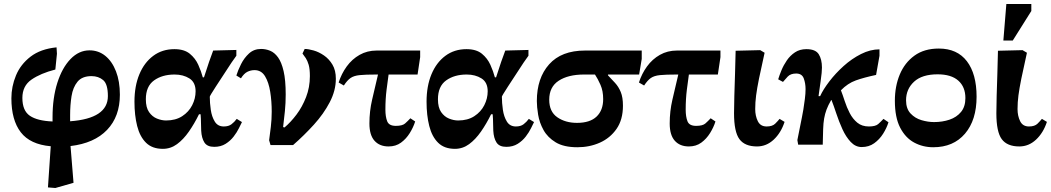

<svg xmlns="http://www.w3.org/2000/svg" viewBox="-20 -724 5260 961"><path d="M348 191 257 217 220 214 234 8Q131 -1 84 -62Q37 -123 37 -232Q37 -291 60 -346.5Q83 -402 133 -440.5Q183 -479 263 -487L265 -455L257 -376Q183 -357 137.5 -325.5Q92 -294 92 -234Q92 -170 129.5 -144.5Q167 -119 243 -116V-137Q243 -234 267 -309.5Q291 -385 333 -428.5Q375 -472 428 -472Q473 -472 507 -444.5Q541 -417 560.5 -367Q580 -317 580 -250Q580 -141 516 -74Q452 -7 333 7ZM331 -117Q520 -131 520 -243Q520 -303 496.5 -323Q473 -343 438 -343Q391 -343 368 -315Q345 -287 338 -242.5Q331 -198 331 -148Z M795 21Q742 21 711 -9.5Q680 -40 666.5 -93.5Q653 -147 653 -215Q653 -293 677.5 -352Q702 -411 747 -444.5Q792 -478 853 -478Q902 -478 930 -455Q958 -432 972.5 -399.5Q987 -367 995 -337H1001Q1016 -384 1026.5 -414.5Q1037 -445 1047 -471L1163 -474V-445L1139 -411Q1091 -338 1060.5 -291Q1030 -244 1030 -240Q1030 -209 1035 -174.5Q1040 -140 1055 -115.5Q1070 -91 1100 -91Q1124 -91 1138.5 -102Q1153 -113 1165 -129L1191 -113Q1186 -103 1176 -82.5Q1166 -62 1149.5 -40.5Q1133 -19 1109 -4Q1085 11 1052 11Q1017 11 1003 -11Q989 -33 987 -70Q986 -88 986 -108Q986 -128 984 -152H976Q953 -105 925.5 -65.5Q898 -26 866 -2.5Q834 21 795 21ZM811 -121Q859 -121 892 -142.5Q925 -164 942 -197.5Q959 -231 959 -267Q959 -312 928 -331.5Q897 -351 854 -351Q792 -351 751 -321.5Q710 -292 710 -227Q710 -186 726 -163Q742 -140 765.5 -130.5Q789 -121 811 -121Z M1447 2H1334L1327 -22Q1331 -51 1335.5 -88.5Q1340 -126 1340 -165Q1340 -217 1332.5 -264.5Q1325 -312 1306.5 -342.5Q1288 -373 1254 -373Q1235 -373 1218 -364.5Q1201 -356 1186 -332L1163 -346Q1171 -372 1186.5 -403Q1202 -434 1226.5 -456.5Q1251 -479 1287 -479Q1310 -479 1332 -470Q1354 -461 1371.5 -437Q1389 -413 1399.5 -368Q1410 -323 1410 -251Q1410 -208 1406 -168Q1402 -128 1397 -88L1404 -86Q1435 -112 1464 -150.5Q1493 -189 1512 -238Q1531 -287 1531 -343Q1531 -379 1525 -399.5Q1519 -420 1510.5 -433Q1502 -446 1494 -456L1505 -479Q1523 -479 1549.5 -471.5Q1576 -464 1601.5 -446.5Q1627 -429 1644 -400.5Q1661 -372 1661 -330Q1661 -271 1630.5 -212.5Q1600 -154 1551 -100Q1502 -46 1447 2Z M1925 9Q1880 9 1854.5 -19.5Q1829 -48 1829 -106Q1829 -167 1842.5 -225Q1856 -283 1872 -351H1864Q1809 -351 1780 -348Q1751 -345 1734.5 -333.5Q1718 -322 1701 -296L1675 -311Q1689 -355 1715.5 -391.5Q1742 -428 1780 -449.5Q1818 -471 1865 -471H2083V-438L2070 -351H1925Q1921 -323 1915 -276Q1909 -229 1909 -175Q1909 -140 1918 -117Q1927 -94 1961 -94Q1994 -94 2007.5 -106Q2021 -118 2034 -132L2058 -116Q2049 -87 2031 -58Q2013 -29 1987 -10Q1961 9 1925 9Z M2257 21Q2204 21 2173 -9.5Q2142 -40 2128.5 -93.5Q2115 -147 2115 -215Q2115 -293 2139.5 -352Q2164 -411 2209 -444.5Q2254 -478 2315 -478Q2364 -478 2392 -455Q2420 -432 2434.5 -399.5Q2449 -367 2457 -337H2463Q2478 -384 2488.5 -414.5Q2499 -445 2509 -471L2625 -474V-445L2601 -411Q2553 -338 2522.5 -291Q2492 -244 2492 -240Q2492 -209 2497 -174.5Q2502 -140 2517 -115.5Q2532 -91 2562 -91Q2586 -91 2600.5 -102Q2615 -113 2627 -129L2653 -113Q2648 -103 2638 -82.5Q2628 -62 2611.5 -40.5Q2595 -19 2571 -4Q2547 11 2514 11Q2479 11 2465 -11Q2451 -33 2449 -70Q2448 -88 2448 -108Q2448 -128 2446 -152H2438Q2415 -105 2387.5 -65.5Q2360 -26 2328 -2.5Q2296 21 2257 21ZM2273 -121Q2321 -121 2354 -142.5Q2387 -164 2404 -197.5Q2421 -231 2421 -267Q2421 -312 2390 -331.5Q2359 -351 2316 -351Q2254 -351 2213 -321.5Q2172 -292 2172 -227Q2172 -186 2188 -163Q2204 -140 2227.5 -130.5Q2251 -121 2273 -121Z M2870 13Q2802 13 2761.5 -11.5Q2721 -36 2700.5 -73Q2680 -110 2673.5 -149.5Q2667 -189 2667 -218Q2667 -333 2728.5 -402Q2790 -471 2908 -471H3192V-429L3179 -351H3023V-347Q3041 -328 3058.5 -309Q3076 -290 3087 -263.5Q3098 -237 3098 -195Q3098 -125 3066 -79Q3034 -33 2982.5 -10Q2931 13 2870 13ZM2958 -351H2903Q2824 -351 2776.5 -320Q2729 -289 2729 -225Q2729 -165 2769.5 -137Q2810 -109 2868 -109Q2933 -109 2966 -140.5Q2999 -172 2999 -228Q2999 -269 2985.5 -299.5Q2972 -330 2958 -351Z M3428 9Q3383 9 3357.5 -19.5Q3332 -48 3332 -106Q3332 -167 3345.5 -225Q3359 -283 3375 -351H3367Q3312 -351 3283 -348Q3254 -345 3237.5 -333.5Q3221 -322 3204 -296L3178 -311Q3192 -355 3218.5 -391.5Q3245 -428 3283 -449.5Q3321 -471 3368 -471H3586V-438L3573 -351H3428Q3424 -323 3418 -276Q3412 -229 3412 -175Q3412 -140 3421 -117Q3430 -94 3464 -94Q3497 -94 3510.5 -106Q3524 -118 3537 -132L3561 -116Q3552 -87 3534 -58Q3516 -29 3490 -10Q3464 9 3428 9Z M3769 9Q3708 9 3681 -27.5Q3654 -64 3654 -157Q3654 -192 3655.5 -244Q3657 -296 3659 -355.5Q3661 -415 3662 -470L3785 -473L3807 -460Q3789 -380 3779 -330.5Q3769 -281 3764.5 -246.5Q3760 -212 3760 -178Q3760 -144 3773 -117.5Q3786 -91 3817 -91Q3846 -91 3860 -105Q3874 -119 3882 -129L3907 -114Q3889 -59 3852.5 -25Q3816 9 3769 9Z M4098 0H3975L3971 -23L3994 -138Q3997 -151 4001 -176Q4005 -201 4008.5 -228.5Q4012 -256 4012 -278Q4012 -307 4003 -331.5Q3994 -356 3965 -356Q3937 -356 3922.5 -340.5Q3908 -325 3899 -314L3875 -327Q3881 -347 3891.5 -372.5Q3902 -398 3918.5 -422Q3935 -446 3959 -462Q3983 -478 4016 -478Q4062 -478 4078 -452.5Q4094 -427 4094 -386Q4094 -373 4092.5 -358.5Q4091 -344 4087.5 -318Q4084 -292 4077 -243H4085Q4100 -276 4131 -316.5Q4162 -357 4202.5 -393.5Q4243 -430 4289.5 -453.5Q4336 -477 4382 -477V-445L4365 -349Q4304 -336 4263.5 -321.5Q4223 -307 4189 -272Q4198 -249 4208 -218Q4218 -187 4233 -158Q4248 -129 4271 -110Q4294 -91 4329 -91Q4362 -91 4375.5 -103Q4389 -115 4402 -129L4427 -112Q4418 -83 4400 -54.5Q4382 -26 4355.5 -7Q4329 12 4293 12Q4262 12 4238 -13.5Q4214 -39 4196.5 -77.5Q4179 -116 4166 -155.5Q4153 -195 4142 -223H4140Q4125 -197 4117 -175.5Q4109 -154 4105 -131Q4101 -108 4100 -77Q4099 -46 4098 0Z M4651 13Q4599 13 4555.5 -10.5Q4512 -34 4485.5 -85Q4459 -136 4459 -220Q4459 -292 4483.5 -351Q4508 -410 4557 -445.5Q4606 -481 4679 -481Q4771 -481 4819.5 -417.5Q4868 -354 4868 -240Q4868 -123 4810 -55Q4752 13 4651 13ZM4655 -113Q4697 -113 4732.5 -125Q4768 -137 4790 -163.5Q4812 -190 4812 -233Q4812 -289 4776.5 -320.5Q4741 -352 4673 -352Q4595 -352 4555 -315Q4515 -278 4515 -222Q4515 -180 4537.5 -156Q4560 -132 4592.5 -122.5Q4625 -113 4655 -113Z M5082 9Q5021 9 4994 -27.5Q4967 -64 4967 -157Q4967 -192 4968.5 -244Q4970 -296 4972 -355.5Q4974 -415 4975 -470L5098 -473L5120 -460Q5102 -380 5092 -330.5Q5082 -281 5077.5 -246.5Q5073 -212 5073 -178Q5073 -144 5086 -117.5Q5099 -91 5130 -91Q5159 -91 5173 -105Q5187 -119 5195 -129L5220 -114Q5202 -59 5165.5 -25Q5129 9 5082 9ZM5049 -521H5002L5017 -704H5142V-669Z"/></svg>

Font: STIX Two Text
Style: Bold
Weight: 700
Designer: Ross Mills, John Hudson & Paul Hanslow, Tiro Typeworks Ltd; with prior portions MicroPress Inc., and Coen Hoffman.
Foundry: Tiro Typeworks Ltd
Version: Version 2.13 b171